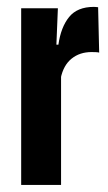

<svg xmlns="http://www.w3.org/2000/svg" viewBox="-20 -524 306 544"><path d="M152 -302 116.5 -397.5H145.5Q152.5 -447 175.8 -475.8Q199 -504.5 246 -504.5Q249 -504.5 251.5 -504.2Q254 -504 258 -503.5L261 -375Q257.5 -376 251.8 -376.2Q246 -376.5 239.5 -376.5Q206 -376.5 182.8 -357.8Q159.5 -339 152 -302ZM40 0V-500.5H144L138.5 -366.5L153 -356.5V0Z"/></svg>

Font: Anek Tamil Condensed SemiBold
Style: Regular
Weight: 600
Width: 3
Designer: Aadarsh Rajan (Tamil), Yesha Goshar (Latin)
Foundry: Ek Type
Version: Version 1.003